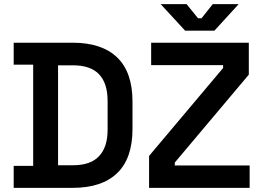

<svg xmlns="http://www.w3.org/2000/svg" viewBox="-20 -906 1269 926"><path d="M46 0V-106H140V-594H46V-700H331Q471 -700 545 -629Q619 -558 619 -416V-284Q619 -142 545 -71Q471 0 331 0ZM260 -109H332Q417 -109 458 -153Q499 -197 499 -280V-419Q499 -504 458 -547.5Q417 -591 332 -591H260ZM699 0V-154L1056 -578V-592H709V-700H1180V-546L823 -122V-108H1184V0ZM873 -758 755 -886H880L935 -818H952L1006 -886H1131L1014 -758Z"/></svg>

Font: Space Grotesk SemiBold
Style: Regular
Weight: 600
Designer: Florian Karsten
Foundry: Florian Karsten
Version: Version 2.000